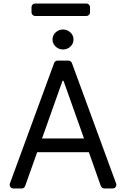

<svg xmlns="http://www.w3.org/2000/svg" viewBox="-20 -1071 716 1091"><path d="M34.8 -21Q34.8 -23.1 36.2 -28.1L287.6 -713.1Q289.8 -719.1 295.1 -722.8Q300.4 -726.6 307.2 -726.6H369Q375.4 -726.6 380.7 -722.8Q386 -719.1 388.5 -713.1L639.9 -28.1Q641.3 -23.1 641.3 -21Q641.3 -12.4 635.3 -6.2Q629.3 0 620.4 0H572.8Q566.1 0 560.7 -3.9Q555.4 -7.8 552.9 -13.8L485.1 -206H191.1L122.9 -13.8Q120.7 -7.8 115.4 -3.9Q110.1 0 103.3 0H55.4Q46.9 0 40.8 -6.2Q34.8 -12.4 34.8 -21ZM457.4 -284.1 340.9 -611.9H335.2L218.8 -284.1ZM278.4 -846.6Q278.4 -870 296 -886.7Q313.6 -903.4 338.1 -903.4Q362.6 -903.4 380.1 -886.7Q397.7 -870 397.7 -846.6Q397.7 -823.2 380.1 -806.5Q362.6 -789.8 338.1 -789.8Q313.6 -789.8 296 -806.5Q278.4 -823.2 278.4 -846.6ZM470.9 -1051.1H180Q171.2 -1051.1 165.1 -1045.1Q159.1 -1039.1 159.1 -1030.5V-1000.7Q159.1 -992.2 165.1 -986.2Q171.2 -980.1 180 -980.1H470.9Q479.4 -980.1 485.4 -986.2Q491.5 -992.2 491.5 -1000.7V-1030.5Q491.5 -1039.1 485.4 -1045.1Q479.4 -1051.1 470.9 -1051.1Z"/></svg>

Font: DeltaSans
Style: Regular
Weight: 400
Designer: Rasmus Andersson
Foundry: rsms
Version: Version 3.012